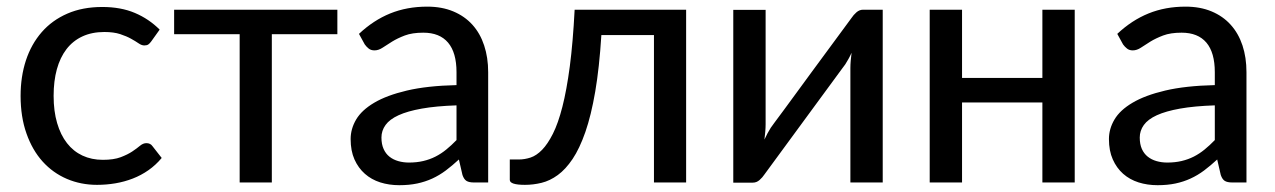

<svg xmlns="http://www.w3.org/2000/svg" viewBox="-20 -536 3745 564"><path d="M424 -414Q420 -408.5 415.8 -405.5Q411.5 -402.5 404 -402.5Q396 -402.5 387 -408.8Q378 -415 365 -422.2Q352 -429.5 333 -435.8Q314 -442 286.5 -442Q250 -442 222 -429Q194 -416 175.2 -391.5Q156.5 -367 147 -332.5Q137.5 -298 137.5 -254.5Q137.5 -209.5 147.8 -174.5Q158 -139.5 176.8 -115.5Q195.5 -91.5 222.2 -79Q249 -66.5 282 -66.5Q314 -66.5 334.5 -74.2Q355 -82 368.5 -91Q382 -100 391.2 -107.8Q400.5 -115.5 410 -115.5Q422 -115.5 428 -106.5L455 -72Q437.5 -51 416 -36Q394.5 -21 370 -11.5Q345.5 -2 319 2.5Q292.5 7 265 7Q217.5 7 176.5 -10.5Q135.5 -28 105.2 -61.5Q75 -95 57.8 -143.8Q40.5 -192.5 40.5 -254.5Q40.5 -311 56.2 -358.8Q72 -406.5 102.5 -441.5Q133 -476.5 177.8 -496Q222.5 -515.5 280.5 -515.5Q335 -515.5 376.2 -498Q417.5 -480.5 449 -449Z M491.5 -507.5H971V-435.5H778.5V0H684V-435.5H491.5Z M1372 0Q1358 0 1350.5 -4.5Q1343 -9 1338.5 -22L1328 -67.5Q1308.5 -49.5 1289.5 -35.2Q1270.5 -21 1249.8 -11.5Q1229 -2 1205.5 3Q1182 8 1153 8Q1123 8 1097 -0.2Q1071 -8.5 1051.8 -25.5Q1032.5 -42.5 1021.2 -67.8Q1010 -93 1010 -127.5Q1010 -157.5 1026.2 -185Q1042.5 -212.5 1079.2 -234.2Q1116 -256 1175.2 -270Q1234.5 -284 1321 -286V-324Q1321 -381.5 1296.2 -410.8Q1271.5 -440 1223.5 -440Q1191 -440 1169.2 -431.8Q1147.5 -423.5 1131.8 -413.8Q1116 -404 1104 -396Q1092 -388 1080 -388Q1070 -388 1063.2 -393.2Q1056.5 -398.5 1051.5 -405.5L1034.5 -436.5Q1077 -476.5 1126.2 -496.5Q1175.5 -516.5 1235 -516.5Q1278 -516.5 1311.5 -502.5Q1345 -488.5 1367.8 -463.2Q1390.5 -438 1402.2 -402.5Q1414 -367 1414 -324V0ZM1181.5 -58.5Q1204 -58.5 1223.2 -63Q1242.5 -67.5 1259.2 -76Q1276 -84.5 1291 -96.8Q1306 -109 1321 -124.5V-226.5Q1261 -224.5 1219 -217Q1177 -209.5 1150.8 -197.5Q1124.5 -185.5 1112.5 -168.8Q1100.5 -152 1100.5 -132Q1100.5 -112.5 1106.8 -98.5Q1113 -84.5 1124 -75.8Q1135 -67 1149.8 -62.8Q1164.5 -58.5 1181.5 -58.5Z M1995.5 -507.5V0H1901V-433H1746.5Q1740.5 -337 1728.5 -267Q1716.5 -197 1699.5 -148.2Q1682.5 -99.5 1662 -69Q1641.5 -38.5 1618.5 -21.8Q1595.5 -5 1571 1Q1546.5 7 1522 7Q1477.5 7 1477.5 -7.5V-67.5H1504Q1521 -67.5 1538.5 -73.2Q1556 -79 1572.5 -96Q1589 -113 1604.2 -143.2Q1619.5 -173.5 1632 -222.2Q1644.5 -271 1653.8 -341Q1663 -411 1668 -507.5Z M2134 0.5V-507H2229V-171Q2229 -161 2228 -149.2Q2227 -137.5 2225.5 -126Q2234.5 -145.5 2244 -160.5Q2244.5 -161.5 2255.2 -176Q2266 -190.5 2282.8 -213.2Q2299.5 -236 2320.8 -265Q2342 -294 2364 -324Q2416 -394.5 2481.5 -483.5Q2487 -492 2495.8 -499.8Q2504.5 -507.5 2515.5 -507.5H2573V0H2478V-336Q2478 -346 2479 -357.8Q2480 -369.5 2481.5 -381Q2477 -371 2472.2 -362.5Q2467.5 -354 2463 -347Q2462 -346 2451.5 -331.5Q2441 -317 2424 -294Q2407 -271 2385.8 -242Q2364.5 -213 2342.5 -183Q2290.5 -112.5 2225.5 -23.5Q2220 -15 2211.2 -7.2Q2202.5 0.5 2191.5 0.5Z M3137 -507.5V0H3042V-235H2806V0H2711V-507.5H2806V-307H3042V-507.5Z M3599.5 0Q3585.5 0 3578 -4.5Q3570.5 -9 3566 -22L3555.5 -67.5Q3536 -49.5 3517 -35.2Q3498 -21 3477.2 -11.5Q3456.5 -2 3433 3Q3409.5 8 3380.5 8Q3350.5 8 3324.5 -0.2Q3298.5 -8.5 3279.2 -25.5Q3260 -42.5 3248.8 -67.8Q3237.5 -93 3237.5 -127.5Q3237.5 -157.5 3253.8 -185Q3270 -212.5 3306.8 -234.2Q3343.5 -256 3402.8 -270Q3462 -284 3548.5 -286V-324Q3548.5 -381.5 3523.8 -410.8Q3499 -440 3451 -440Q3418.5 -440 3396.8 -431.8Q3375 -423.5 3359.2 -413.8Q3343.5 -404 3331.5 -396Q3319.5 -388 3307.5 -388Q3297.5 -388 3290.8 -393.2Q3284 -398.5 3279 -405.5L3262 -436.5Q3304.5 -476.5 3353.8 -496.5Q3403 -516.5 3462.5 -516.5Q3505.5 -516.5 3539 -502.5Q3572.5 -488.5 3595.2 -463.2Q3618 -438 3629.8 -402.5Q3641.5 -367 3641.5 -324V0ZM3409 -58.5Q3431.5 -58.5 3450.8 -63Q3470 -67.5 3486.8 -76Q3503.5 -84.5 3518.5 -96.8Q3533.5 -109 3548.5 -124.5V-226.5Q3488.5 -224.5 3446.5 -217Q3404.5 -209.5 3378.2 -197.5Q3352 -185.5 3340 -168.8Q3328 -152 3328 -132Q3328 -112.5 3334.2 -98.5Q3340.5 -84.5 3351.5 -75.8Q3362.5 -67 3377.2 -62.8Q3392 -58.5 3409 -58.5Z"/></svg>

Font: Lato Medium
Style: Regular
Weight: 500
Designer: Lukasz Dziedzic
Foundry: tyPoland Lukasz Dziedzic
Version: Version 2.006; 2014-01-15